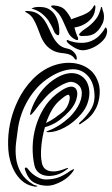

<svg xmlns="http://www.w3.org/2000/svg" viewBox="-20 -712 430 735"><path d="M306 -408Q314 -398 318.5 -383Q323 -368 322 -350.5Q321 -333 314 -314Q307 -295 292 -277Q263 -243 228.5 -224.5Q194 -206 166 -206Q149 -206 166 -212Q175 -215 187.5 -221.5Q200 -228 214 -237.5Q228 -247 242.5 -260Q257 -273 269 -290Q289 -318 292.5 -344.5Q296 -371 282 -385Q270 -397 254 -398.5Q238 -400 206 -381Q177 -364 154 -339Q131 -314 111 -286Q100 -272 96.5 -272Q93 -272 99 -290Q111 -325 132.5 -355Q154 -385 184 -406Q206 -421 224.5 -427Q243 -433 258.5 -432Q274 -431 286 -424.5Q298 -418 306 -408ZM360 -338Q356 -314 347.5 -297.5Q339 -281 328.5 -269.5Q318 -258 307.5 -251Q297 -244 289 -238Q285 -235 283 -237Q281 -239 286 -244Q304 -259 322.5 -284.5Q341 -310 342 -341Q342 -394 316 -422Q290 -450 251 -446.5Q212 -443 170 -416Q143 -399 122.5 -376.5Q102 -354 87 -328.5Q72 -303 62.5 -276Q53 -249 49 -222Q45 -196 41.5 -166Q38 -136 41.5 -107Q45 -78 60 -51.5Q75 -25 107 -6Q112 -3 117.5 -2Q123 -1 123 0Q123 2 118 2.5Q113 3 107 1Q82 -4 64.5 -19.5Q47 -35 36 -55Q25 -75 19 -97Q13 -119 12 -137Q6 -216 34 -293Q40 -309 49.5 -329Q59 -349 73 -369.5Q87 -390 106 -409.5Q125 -429 149 -444Q172 -458 197 -465Q222 -472 247 -471.5Q272 -471 294 -462.5Q316 -454 333 -437Q348 -421 356.5 -396Q365 -371 360 -338ZM269 -374Q281 -360 272 -330.5Q263 -301 230 -271Q212 -254 195 -243.5Q178 -233 152 -225Q141 -187 138 -150Q135 -113 140 -90Q141 -81 146.5 -72.5Q152 -64 162.5 -59.5Q173 -55 190 -56Q207 -57 232 -67Q239 -70 240.5 -68.5Q242 -67 234 -62Q216 -48 196 -42.5Q176 -37 158.5 -39Q141 -41 128.5 -51Q116 -61 112 -78Q104 -113 105 -151Q106 -189 116.5 -226Q127 -263 146.5 -295.5Q166 -328 195 -351Q249 -394 269 -374ZM259 -55Q252 -45 241.5 -35.5Q231 -26 217.5 -18.5Q204 -11 189.5 -6Q175 -1 160 -1Q134 -1 111.5 -12.5Q89 -24 77 -59Q75 -63 75 -66.5Q75 -70 77 -70Q81 -72 85 -67.5Q89 -63 93 -58Q104 -45 121.5 -35Q139 -25 155 -25Q185 -25 207 -34Q229 -43 249 -58Q254 -61 260.5 -64Q267 -67 259 -55ZM245 -347Q241 -355 216 -334Q193 -316 179.5 -292.5Q166 -269 156 -241Q175 -250 191 -261.5Q207 -273 221 -284Q236 -297 243 -318Q250 -339 245 -347ZM388 -581Q386 -570 374.5 -557.5Q363 -545 347 -535.5Q331 -526 312.5 -521.5Q294 -517 279 -523Q271 -526 262.5 -531Q254 -536 247.5 -541Q241 -546 237.5 -550.5Q234 -555 236 -558Q238 -560 242.5 -557.5Q247 -555 251 -554Q278 -546 304 -548.5Q330 -551 353 -569Q360 -575 368.5 -585Q377 -595 381 -603Q384 -608 385 -607Q390 -602 390 -594Q390 -586 388 -581ZM85 -670Q110 -669 125 -659Q140 -649 150 -634.5Q160 -620 167.5 -602.5Q175 -585 183.5 -569.5Q192 -554 204.5 -542Q217 -530 238 -526Q251 -523 258.5 -516.5Q266 -510 270 -503Q274 -496 274 -490Q274 -484 273 -484Q268 -483 266.5 -486Q265 -489 261 -493.5Q257 -498 249 -502Q241 -506 225 -508Q197 -510 180 -520Q163 -530 152.5 -544Q142 -558 135.5 -575Q129 -592 122.5 -608.5Q116 -625 107.5 -639.5Q99 -654 83 -663Q78 -665 76.5 -668Q75 -671 85 -670ZM176 -688Q176 -691 181.5 -691Q187 -691 188 -691Q216 -689 230.5 -672.5Q245 -656 253 -638Q262 -642 273 -645.5Q284 -649 295 -653.5Q306 -658 315.5 -663.5Q325 -669 331 -677Q334 -680 337.5 -686.5Q341 -693 343 -692Q344 -692 345 -688.5Q346 -685 344 -674Q341 -654 329.5 -641Q318 -628 305 -620.5Q292 -613 280.5 -610Q269 -607 265 -607Q269 -591 272 -583Q275 -575 276.5 -572Q278 -569 278.5 -568Q279 -567 279 -564Q280 -557 272 -559Q250 -568 240.5 -588.5Q231 -609 221 -632Q213 -650 203 -661.5Q193 -673 176 -686ZM102 -680Q109 -684 118.5 -685Q128 -686 139 -685Q158 -684 171.5 -674.5Q185 -665 193 -650.5Q201 -636 204.5 -618.5Q208 -601 207 -585Q207 -583 206 -580Q205 -577 203 -577Q192 -578 185 -596Q178 -614 165 -634Q154 -649 139.5 -660.5Q125 -672 105 -678H103Q100 -678 102 -680ZM292 -574Q284 -575 283 -578.5Q282 -582 287 -586Q294 -594 305 -601Q316 -608 327 -617.5Q338 -627 348 -640Q358 -653 364 -674Q366 -679 366 -682.5Q366 -686 369 -685Q371 -685 373 -673Q378 -662 378 -648Q378 -634 373 -623Q365 -606 356 -596Q347 -586 337 -581Q327 -576 315.5 -575Q304 -574 292 -574Z"/></svg>

Font: Akronim
Style: Regular
Weight: 400
Designer: Grzegorz Klimczewski
Foundry: Fonty.PL
Version: Version 1.001